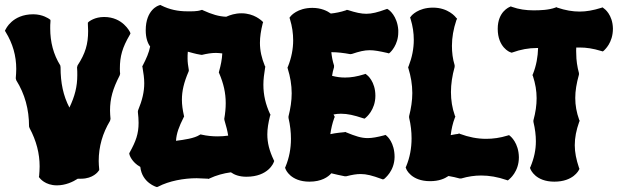

<svg xmlns="http://www.w3.org/2000/svg" viewBox="-23 -734 2510 780"><path d="M505 -604C504 -605 476 -665 400 -665C361 -665 340 -647 338 -646L334 -642V-636C334 -626 335 -617 335 -608C335 -555 324 -517 292 -468L290 -460C291 -449 291 -439 291 -429C291 -382 281 -343 259 -297C234 -345 223 -397 223 -461L222 -468C194 -513 181 -563 181 -619C181 -628 181 -637 182 -646V-653L177 -657C175 -658 151 -676 112 -676C26 -676 0 -614 0 -615L-3 -609L0 -604C29 -557 43 -507 43 -454C43 -441 42 -429 41 -416L43 -408C78 -352 95 -290 95 -220L97 -214C125 -162 138 -110 138 -58C138 -45 137 -33 136 -20L135 -15L138 -11C139 -10 160 19 208 19C243 19 273 5 293 -8H307C355 -8 376 -37 377 -39L380 -43V-47C379 -58 378 -69 378 -80C378 -139 394 -193 424 -243L426 -251C425 -263 424 -274 424 -285C424 -333 435 -373 463 -427L465 -434C464 -442 464 -449 464 -456C464 -505 474 -541 504 -592L507 -598Z M1089 -84C1071 -122 1063 -154 1063 -188C1063 -211 1067 -235 1074 -263L1076 -268L1074 -271C1056 -310 1047 -348 1047 -390C1047 -412 1050 -434 1054 -459L1055 -463L1053 -466C1040 -498 1033 -528 1033 -560C1033 -584 1037 -610 1044 -638L1046 -644L1041 -649C1039 -650 1010 -680 958 -680C932 -680 912 -673 896 -666C866 -667 837 -676 802 -692L798 -694L794 -693C777 -687 754 -688 738 -688C700 -688 666 -695 632 -712L628 -714L623 -712C621 -712 569 -695 569 -611C569 -580 577 -558 587 -545C582 -520 572 -497 557 -468L555 -465L556 -460C560 -437 563 -416 563 -396C563 -361 555 -327 538 -286L537 -280C539 -263 540 -248 540 -235C540 -190 529 -160 504 -115L502 -111L503 -106C503 -105 512 -75 547 -56C554 10 615 26 611 25L615 26L620 24C664 1 724 -10 776 -10C792 -10 806 -8 822 -8L825 -7L828 -9C856 -22 885 -30 915 -34C929 -24 949 -16 978 -16C1068 -16 1089 -74 1089 -75L1091 -80ZM744 -450C741 -467 739 -482 739 -496C739 -505 739 -514 740 -524C756 -520 771 -515 790 -512L797 -511C818 -516 836 -519 854 -519C862 -519 871 -518 880 -517C879 -493 874 -469 867 -444L866 -439L868 -435C885 -395 894 -357 894 -315C894 -295 892 -273 888 -251L889 -245C896 -222 901 -202 904 -183C890 -181 875 -180 861 -180C840 -180 818 -182 796 -187L792 -188L788 -186C767 -172 724 -166 692 -162C694 -193 704 -219 723 -257L725 -261L724 -265C719 -288 716 -308 716 -329C716 -364 724 -399 743 -443L744 -446Z M1502 -345C1502 -403 1469 -429 1467 -430L1462 -434L1456 -432C1427 -423 1403 -419 1379 -419C1361 -419 1345 -421 1326 -426C1328 -438 1330 -449 1334 -461V-468C1328 -486 1325 -504 1323 -522C1348 -522 1373 -519 1400 -514L1407 -515C1437 -525 1457 -530 1479 -530C1498 -530 1519 -526 1550 -519L1557 -517L1562 -521C1563 -522 1595 -551 1595 -603V-612C1591 -670 1557 -694 1555 -695L1550 -698L1544 -696C1511 -684 1488 -678 1465 -678C1444 -678 1422 -683 1391 -693L1386 -694L1382 -692C1361 -685 1340 -681 1321 -679C1306 -690 1281 -702 1246 -702C1185 -702 1158 -669 1157 -667L1153 -662L1155 -656C1164 -627 1168 -598 1168 -570C1168 -535 1161 -499 1147 -464L1145 -460L1146 -455C1156 -423 1162 -389 1162 -355C1162 -324 1157 -293 1149 -261V-255C1156 -225 1159 -197 1159 -170C1159 -131 1152 -93 1137 -57L1135 -52L1137 -48C1137 -46 1157 4 1234 4C1283 4 1310 -15 1323 -30C1341 -26 1359 -21 1377 -18H1384C1408 -24 1425 -27 1442 -27C1466 -27 1489 -21 1527 -7L1533 -5L1539 -8C1540 -10 1579 -38 1580 -96C1580 -155 1550 -180 1548 -182L1543 -186L1537 -184C1510 -177 1489 -173 1471 -173C1444 -173 1421 -181 1384 -196L1380 -198L1376 -197C1375 -197 1340 -194 1319 -189C1322 -211 1327 -233 1335 -255L1337 -259L1335 -263L1332 -269C1342 -271 1352 -272 1362 -272C1389 -272 1415 -266 1451 -254L1458 -252L1463 -256C1464 -257 1502 -287 1502 -345Z M2085 -95C2084 -154 2051 -180 2050 -181L2045 -185L2038 -183C2009 -174 1980 -170 1952 -170C1916 -170 1881 -177 1846 -190L1842 -192L1838 -190C1838 -190 1821 -188 1808 -185C1811 -209 1816 -233 1825 -256L1827 -260L1825 -264C1814 -295 1809 -327 1809 -360C1809 -392 1814 -426 1824 -462V-469C1816 -495 1813 -521 1813 -548C1813 -582 1819 -616 1831 -652L1834 -658L1829 -663C1828 -665 1798 -703 1736 -703C1675 -703 1648 -670 1647 -668L1643 -663L1645 -657C1654 -628 1658 -600 1658 -572C1658 -536 1651 -501 1637 -465L1635 -461L1636 -457C1646 -424 1652 -391 1652 -356C1652 -325 1647 -294 1639 -262V-256C1646 -227 1649 -199 1649 -172C1649 -132 1642 -94 1627 -58L1625 -54L1627 -49C1627 -47 1647 2 1724 2C1760 2 1783 -8 1799 -19C1815 -16 1831 -13 1844 -9H1851C1878 -17 1905 -21 1932 -21C1965 -21 1999 -15 2034 -3L2040 -1L2045 -5C2047 -7 2085 -36 2085 -95Z M2330 -247C2319 -278 2314 -306 2314 -336C2314 -365 2319 -395 2329 -431V-437C2322 -463 2318 -489 2318 -516C2318 -524 2317 -532 2318 -541H2332C2359 -541 2386 -537 2419 -527L2426 -525L2431 -529C2433 -532 2467 -559 2467 -618C2466 -675 2432 -699 2430 -700L2425 -704L2419 -702C2387 -692 2359 -687 2332 -687C2303 -687 2274 -692 2241 -703L2237 -705L2233 -703C2205 -693 2171 -692 2144 -692C2114 -692 2085 -696 2057 -706L2052 -708L2048 -706C2046 -705 1999 -687 1999 -617C1999 -542 2048 -522 2050 -522L2055 -520L2059 -521C2092 -533 2125 -539 2158 -539H2163C2162 -504 2156 -468 2142 -433L2140 -429L2142 -425C2152 -394 2157 -365 2157 -335C2157 -307 2153 -278 2144 -245V-239C2151 -210 2154 -184 2154 -160C2154 -125 2147 -92 2132 -56L2130 -52L2132 -47C2133 -45 2152 4 2229 4C2306 4 2328 -42 2329 -44L2331 -48L2329 -53C2318 -86 2312 -115 2312 -144C2312 -175 2318 -205 2330 -239L2332 -243Z"/></svg>

Font: Hanalei Fill
Style: Regular
Weight: 400
Designer: Astigmatic (AOETI)
Foundry: Astigmatic (AOETI)
Version: Version 1.000